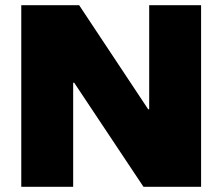

<svg xmlns="http://www.w3.org/2000/svg" viewBox="-20 -720 857 740"><path d="M755 -700V0H533L266 -401H262V0H62V-700H285L551 -299H555V-700Z"/></svg>

Font: Pathway Extreme 28pt ExtraBold
Style: Regular
Weight: 800
Designer: Eduardo Rodriguez Tunni
Foundry: Eduardo Rodriguez Tunni
Version: Version 1.001;gftools[0.9.26]